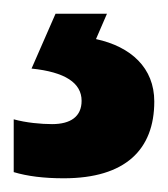

<svg xmlns="http://www.w3.org/2000/svg" viewBox="-38 -20 245 280"><path d="M187 128C187 79 153 48 102 37L118 0H43L8 80C57 85 81 101 81 127C81 150 65 161 38 161C22 161 0 159 -18 154V231C2 237 26 240 55 240C145 240 187 198 187 128Z"/></svg>

Font: Noto Sans Devanagari UI Condensed
Style: Bold
Weight: 700
Width: 3
Designer: Jelle Bosma - Monotype Design Team
Foundry: Monotype Imaging Inc.
Version: Version 2.004